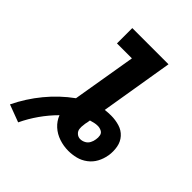

<svg xmlns="http://www.w3.org/2000/svg" viewBox="-274 -861 1080 1080"><g transform="rotate(45 266.5 -320.5)"><path d="M61 94Q86 41 120.5 -8Q155 -57 197 -99Q210 -65 237 -40.5Q264 -16 300 -4Q336 8 374 8Q404 8 434 0.5Q464 -7 490 -26.5Q516 -46 531 -74Q546 -102 551 -132L552 -136Q557 -170 551 -203Q545 -236 523.5 -260Q502 -284 470 -293.5Q438 -303 404 -303Q380 -303 356 -300L428 -735H140V-613H259L195 -232Q119 -177 58.5 -103.5Q-2 -30 -43 55ZM374 -86Q358 -86 345.5 -97Q333 -108 331 -124Q329 -140 332 -157L333 -167Q335 -175 336.5 -183Q338 -191 339 -199Q352 -203 365 -206Q378 -209 392 -209Q407 -209 421 -202Q435 -195 438 -179.5Q441 -164 438 -148Q436 -132 428 -117Q420 -102 405 -94Q390 -86 374 -86Z"/></g></svg>

Font: Iosevka Sparkle Heavy Oblique
Style: Regular
Weight: 900
Italic angle: -9°
Designer: Belleve Invis
Foundry: Belleve Invis
Version: Version 4.5.0; ttfautohint (v1.8.3)